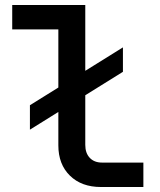

<svg xmlns="http://www.w3.org/2000/svg" viewBox="-20 -750 640 770"><path d="M100 -230V-328L214 -399V-632H29V-730H322V-466L473 -560V-462L322 -368V-169Q322 -136 340 -117Q358 -98 389 -98H555V0H385Q307 0 260.5 -45.5Q214 -91 214 -167V-301Z"/></svg>

Font: JetBrains Mono SemiBold
Style: Regular
Weight: 472
Monospace: yes
Designer: Philipp Nurullin, Konstantin Bulenkov
Foundry: JetBrains
Version: Version 2.305; ttfautohint (v1.8.4.7-5d5b)